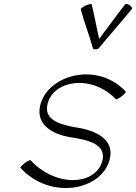

<svg xmlns="http://www.w3.org/2000/svg" viewBox="-20 -934 686 968"><path d="M479 -692C533 -758 591 -822 644 -888C648 -892 644 -900 635 -907C626 -913 615 -916 611 -912C566 -855 524 -796 480 -738C466 -796 457 -855 442 -912C442 -916 429 -913 414 -907C399 -900 387 -892 387 -888C404 -822 430 -758 448 -692C448 -687 453 -684 460 -686C466 -684 474 -687 479 -692ZM83 -88C234 78 497 26 534 -134C556 -231 465 -276 367 -291C290 -304 205 -326 218 -401C238 -526 437 -566 564 -434C566 -431 579 -438 593 -448C607 -459 616 -470 614 -472C471 -627 216 -557 182 -399C162 -306 242 -257 336 -242C418 -229 510 -211 498 -132C473 -1 268 17 134 -126C132 -129 119 -122 105 -112C91 -101 81 -90 83 -88Z"/></svg>

Font: Nupuram Thin Italic
Style: Regular
Weight: 100
Designer: Santhosh Thottingal (santhosh.thottingal@gmail.com)
Foundry: SMC
Version: Version 1.000